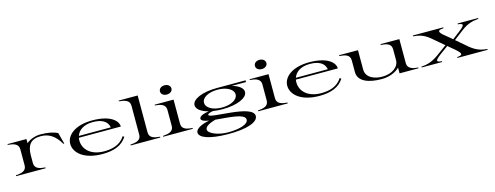

<svg xmlns="http://www.w3.org/2000/svg" viewBox="-22 -1711 7452 2892"><g transform="rotate(-15 3703.5 -264.5)"><path d="M322 -124V-248C324 -407 387 -486 538 -486C666 -486 760 -425 841 -287H855L808 -464C743 -495 656 -513 539 -513C469 -513 382 -486 322 -436V-500H27V-488C111 -481 193 -463 193 -376V-124C193 -34 111 -20 27 -13V0H488V-13C406 -20 322 -34 322 -124Z M1372 15C1554 15 1680 -34 1755 -151L1733 -166C1656 -45 1527 -18 1408 -18C1196 -18 1086 -136 1086 -271C1086 -286 1087 -300 1090 -314H1744C1744 -403 1636 -515 1351 -515C1078 -515 940 -390 940 -258C940 -122 1080 15 1372 15ZM1097 -341C1126 -426 1210 -488 1352 -488C1486 -488 1577 -443 1595 -341Z M1814 -13V0H2276V-13C2194 -20 2110 -34 2110 -124V-700H1814V-688C1898 -681 1980 -663 1980 -576V-124C1980 -34 1899 -20 1814 -13Z M2321 -13V0H2782V-13C2700 -20 2616 -34 2616 -124V-500H2321V-488C2405 -481 2487 -463 2487 -376V-124C2487 -34 2405 -20 2321 -13ZM2539 -600C2593 -600 2629 -632 2629 -671C2629 -712 2593 -744 2539 -744C2485 -744 2450 -712 2450 -671C2450 -632 2485 -600 2539 -600Z M3293 -169C3523 -169 3686 -242 3686 -335C3686 -394 3621 -444 3516 -473H3739V-500H3295H3293C3061 -500 2899 -428 2899 -335C2899 -274 2969 -222 3082 -193C2995 -179 2934 -156 2932 -118C2931 -86 2980 -68 3052 -56C2927 -33 2835 16 2835 73C2835 154 2988 213 3273 215C3578 218 3751 151 3749 56C3746 -126 3061 -78 3061 -142C3061 -162 3104 -173 3145 -180C3190 -173 3239 -169 3293 -169ZM3293 -196C3141 -196 3046 -260 3046 -335C3046 -409 3141 -473 3293 -473C3443 -473 3540 -409 3540 -335C3540 -260 3444 -196 3293 -196ZM2981 65C2981 12 3068 -23 3144 -45C3340 -26 3602 -21 3602 75C3602 146 3469 189 3282 189C3132 189 2981 128 2981 65Z M3802 -13V0H4263V-13C4181 -20 4097 -34 4097 -124V-500H3802V-488C3886 -481 3968 -463 3968 -376V-124C3968 -34 3886 -20 3802 -13ZM4020 -600C4074 -600 4110 -632 4110 -671C4110 -712 4074 -744 4020 -744C3966 -744 3931 -712 3931 -671C3931 -632 3966 -600 4020 -600Z M4756 15C4938 15 5064 -34 5139 -151L5117 -166C5040 -45 4911 -18 4792 -18C4580 -18 4470 -136 4470 -271C4470 -286 4471 -300 4474 -314H5128C5128 -403 5020 -515 4735 -515C4462 -515 4324 -390 4324 -258C4324 -122 4464 15 4756 15ZM4481 -341C4510 -426 4594 -488 4736 -488C4870 -488 4961 -443 4979 -341Z M5725 13C5840 13 5941 -25 6007 -90V-1H6303V-13C6219 -19 6137 -38 6137 -125V-500L5843 -501V-488C5925 -481 6007 -468 6007 -377V-209C6007 -100 5897 -20 5745 -20C5617 -20 5492 -73 5492 -200V-500L5198 -501V-488C5282 -481 5362 -467 5362 -377V-194C5362 -46 5525 13 5725 13Z M6351 -13V0H6671V-13C6594 -20 6563 -32 6676 -117L6807 -213L6917 -121C7017 -33 6984 -20 6908 -13V0H7380V-13C7304 -20 7220 -34 7117 -120L6943 -269L7095 -385C7202 -468 7291 -480 7366 -487V-500H7046V-487C7121 -480 7152 -465 7046 -384L6921 -288L6780 -405C6715 -469 6750 -481 6822 -487V-500H6347V-487C6423 -480 6503 -469 6600 -388L6784 -232L6629 -118C6511 -32 6429 -20 6351 -13Z"/></g></svg>

Font: Sprat Extended Medium
Style: Regular
Weight: 500
Width: 9
Designer: Ethan Nakache
Foundry: Collletttivo
Version: Version 2.000;Glyphs 3.2 (3217)